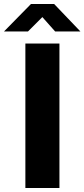

<svg xmlns="http://www.w3.org/2000/svg" viewBox="-53 -941 422 961"><path d="M74 -723H244.5V0H74ZM223 -783.5 159 -855.5 87 -783.5H-33L102 -921H218L349.5 -783.5Z"/></svg>

Font: Public Sans ExtraBold
Style: Regular
Weight: 800
Designer: The Public Sans Project Authors: Dan O. Williams and USWDS (Libre Franklin designed by Pablo Impallari and Rodrigo Fuenz
Version: Version 1.007